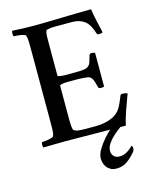

<svg xmlns="http://www.w3.org/2000/svg" viewBox="-127 -737 834 1036"><g transform="rotate(-15 290.5 -219.0)"><path d="M165 -646Q194 -646 234.5 -647Q275 -648 318.5 -649Q362 -650 405 -651Q448 -652 483 -652Q488 -615 496 -582Q504 -549 511 -516Q509 -514 503 -512.5Q497 -511 492 -511Q479 -511 478 -518Q462 -572 434.5 -592Q407 -612 366 -612H282Q276 -612 266 -612Q256 -612 246.5 -611Q237 -610 229 -608Q221 -606 220 -602Q216 -591 215.5 -572.5Q215 -554 215 -534V-353Q215 -349 228 -347Q241 -345 257 -345H309Q341 -345 358 -347Q375 -349 385 -356.5Q395 -364 400 -378Q405 -392 411 -415Q413 -423 425 -423Q438 -423 443 -418V-232Q439 -228 426 -228Q421 -228 416.5 -229.5Q412 -231 411 -235Q406 -255 402 -267Q398 -279 394.5 -285Q391 -291 387.5 -294Q384 -297 381 -299Q377 -301 367 -302.5Q357 -304 343.5 -305Q330 -306 314.5 -306Q299 -306 285 -306Q275 -306 262.5 -306Q250 -306 239.5 -305Q229 -304 222 -302Q215 -300 215 -296V-119Q215 -115 215 -104.5Q215 -94 215.5 -83Q216 -72 217.5 -62Q219 -52 221 -49Q229 -41 245 -38.5Q261 -36 289 -36H341Q374 -36 405 -43.5Q436 -51 456 -65Q478 -80 491 -105Q504 -130 516 -162Q518 -168 529 -168Q537 -168 545.5 -166Q554 -164 556 -162Q549 -142 540.5 -120Q532 -98 524.5 -76Q517 -54 511 -33.5Q505 -13 502 3Q416 3 334.5 1.5Q253 0 163 0Q122 0 93.5 1Q65 2 42 2Q39 -2 39 -13Q39 -24 42 -28Q47 -28 57.5 -29Q68 -30 79 -32Q90 -34 98.5 -37Q107 -40 108 -44Q113 -57 113.5 -77.5Q114 -98 114 -123V-525Q114 -550 113.5 -570.5Q113 -591 108 -604Q107 -609 98.5 -611.5Q90 -614 79 -616Q68 -618 57.5 -618.5Q47 -619 42 -619Q39 -624 39 -635Q39 -646 42 -650Q74 -648 105 -647Q136 -646 165 -646ZM498 -18Q488 -9 469 4.5Q450 18 431 35Q412 52 398 72Q384 92 384 114Q384 120 386 127Q388 134 392.5 140Q397 146 405 150.5Q413 155 425 155Q444 155 457.5 149Q471 143 481 135.5Q491 128 496.5 122Q502 116 504 116Q505 116 507 121Q509 126 509 132Q509 141 504 148Q484 174 457 194Q430 214 395 214Q374 214 360.5 206Q347 198 339 186.5Q331 175 328 162Q325 149 325 139Q325 117 341.5 89.5Q358 62 380 37Q402 12 424.5 -7Q447 -26 459 -30Q465 -30 472.5 -29.5Q480 -29 486.5 -27.5Q493 -26 496.5 -23.5Q500 -21 498 -18Z"/></g></svg>

Font: Vermiglione Medium
Style: Regular
Weight: 500
Version: Version 1.000